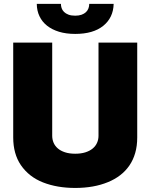

<svg xmlns="http://www.w3.org/2000/svg" viewBox="-20 -943 762 972"><path d="M360.8 8.5Q269.2 8.5 197.8 -19.5Q126.4 -47.6 85.6 -107.2Q46.9 -164.1 46.9 -247.2V-727.3H244.3V-255.7Q244.3 -237.2 251.2 -220.7Q258.2 -204.2 272.5 -191.8Q286.9 -179.3 308.9 -172.1Q331 -164.8 360.8 -164.8Q389.9 -164.8 411.9 -171.7Q433.9 -178.6 448.9 -190.9Q463.8 -203.1 471.2 -219.8Q478.7 -236.5 478.7 -255.7V-727.3H674.7V-247.2Q674.7 -203.8 664.4 -168.3Q654.1 -132.8 634.8 -104.8Q615.4 -76.7 588.1 -55.8Q560.7 -34.8 526.6 -21Q455.3 8.5 360.8 8.5ZM360.8 -771.3Q315 -771.3 279.1 -782.1Q243.3 -793 218.2 -812.9Q193.2 -832.7 179.9 -860.8Q166.5 -888.8 166.2 -923.3H288.4Q288.4 -912.6 291.9 -902Q295.5 -891.3 304 -882.8Q312.5 -874.3 326.3 -869Q340.2 -863.6 360.8 -863.6Q379.3 -863.6 392.8 -868.4Q406.2 -873.2 415 -881.4Q423.7 -889.6 427.7 -900.4Q431.8 -911.2 431.8 -923.3H555.4Q553.6 -853.3 502.5 -812.1Q451.7 -771.3 360.8 -771.3Z"/></svg>

Font: Linik Sans Black
Style: Regular
Weight: 900
Designer: Fonts by Rasmus Andersson / Changes by Cristiano Sobral with parts from Marc Monis
Foundry: rsms
Version: Version 3.020; ttfautohint (v1.6)